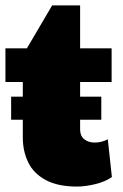

<svg xmlns="http://www.w3.org/2000/svg" viewBox="-20 -679 454 707"><path d="M264 8Q193 8 148.5 -16Q104 -40 84 -81Q64 -122 64 -173V-377H0V-501H79L172 -659H275V-501H391V-377H275V-202Q275 -179 290 -166.5Q305 -154 329 -154Q353 -154 377 -166L392 -27Q368 -10 331 -1Q294 8 264 8ZM353 -238H21V-323H353Z"/></svg>

Font: Paytone One
Style: Regular
Weight: 400
Designer: Vernon Adams
Foundry: Vernon Adams
Version: Version 1.002; ttfautohint (v1.8.4.7-5d5b);gftools[0.9.23]